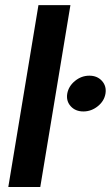

<svg xmlns="http://www.w3.org/2000/svg" viewBox="-20 -748 443 768"><path d="M261.7 -727.5 141.1 0H13.2L133.8 -727.5ZM313.5 -302.2Q281.7 -302.2 262.9 -323Q244.1 -343.8 249 -373.5Q254.4 -403.3 280 -424.3Q305.7 -445.3 337.4 -445.3Q369.1 -445.3 387.9 -424.3Q406.7 -403.3 401.9 -373.5Q397 -343.8 371.1 -323Q345.2 -302.2 313.5 -302.2Z"/></svg>

Font: Inter Display Semi Bold
Style: Italic
Weight: 600
Italic angle: -9.39999°
Designer: Rasmus Andersson
Foundry: rsms
Version: Version 4.000;git-4fc901f